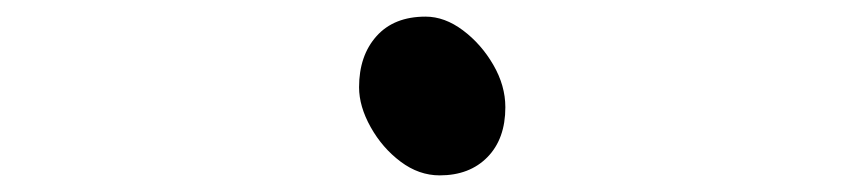

<svg xmlns="http://www.w3.org/2000/svg" viewBox="-20 -485 1040 231"><path d="M509 -274Q484 -274 462 -290.5Q440 -307 426 -332Q412 -357 412 -380Q412 -418 433 -441.5Q454 -465 492 -465Q515 -465 537 -448.5Q559 -432 573.5 -407Q588 -382 588 -356Q588 -318 566.5 -296Q545 -274 509 -274Z"/></svg>

Font: QiushuiShotai Bright
Style: Regular
Weight: 400
Designer: Christian Thalmann (Catharsis Fonts)
Version: Version 1.250;